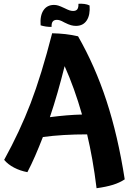

<svg xmlns="http://www.w3.org/2000/svg" viewBox="-20 -884 689 1016"><path d="M640 65Q613 83 577.5 94Q542 105 491 112Q481 31 468.5 -39.5Q456 -110 441 -173Q376 -173 317.5 -169.5Q259 -166 207 -159Q186 -105 166 -59Q146 -13 125 27Q87 20 54.5 3Q22 -14 2 -38Q85 -189 142 -337.5Q199 -486 256 -708Q295 -707 326 -703.5Q357 -700 393 -692Q483 -535 543.5 -350.5Q604 -166 640 65ZM322 -534Q304 -462 284.5 -394Q265 -326 244 -264Q290 -270 332 -273.5Q374 -277 414 -278Q394 -348 371 -412Q348 -476 322 -534ZM321 -841Q339 -832 348.5 -829Q358 -826 367 -826Q383 -826 389.5 -835.5Q396 -845 395 -864Q412 -865 427 -863Q442 -861 454 -855Q458 -805 439 -776Q420 -747 382 -747Q369 -747 356 -750.5Q343 -754 321 -765Q305 -774 296.5 -776.5Q288 -779 281 -779Q266 -779 259 -770Q252 -761 253 -742Q240 -741 223.5 -743.5Q207 -746 195 -750Q191 -801 210 -829.5Q229 -858 266 -858Q277 -858 288.5 -854.5Q300 -851 321 -841Z"/></svg>

Font: Atma SemiBold
Style: Regular
Weight: 600
Designer: Gregori Vincens, Jeremie Hornus, Riccardo Olocco, Yoann Minet.
Foundry: black foundry
Version: Version 1.102;PS 1.100;hotconv 1.0.86;makeotf.lib2.5.63406